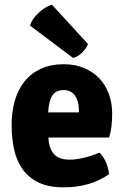

<svg xmlns="http://www.w3.org/2000/svg" viewBox="-20 -790 537 825"><path d="M449 -199H188Q190 -154 211 -129Q232 -104 280 -104Q304 -104 335.5 -111Q367 -118 408 -134Q441 -100 449 -42Q369 15 253 15Q190 15 147.5 -5Q105 -25 78.5 -61Q52 -97 41 -146Q30 -195 30 -253Q30 -309 43.5 -356.5Q57 -404 84.5 -439Q112 -474 154.5 -494Q197 -514 254 -514Q302 -514 340.5 -498Q379 -482 406 -454Q433 -426 447.5 -387Q462 -348 462 -302Q462 -241 449 -199ZM187 -307H319V-318Q319 -355 302.5 -379Q286 -403 253 -403Q221 -403 205.5 -380.5Q190 -358 187 -307ZM203 -770 358 -601Q350 -580 332 -563Q314 -546 294 -541L109 -680Q117 -708 145.5 -734.5Q174 -761 203 -770Z"/></svg>

Font: Signika
Style: Bold
Weight: 700
Designer: Anna Giedrys
Foundry: Anna Giedrys
Version: Version 1.001